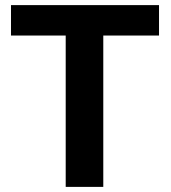

<svg xmlns="http://www.w3.org/2000/svg" viewBox="-20 -731 667 751"><path d="M23 -592H237V0H384V-592H602V-711H23Z"/></svg>

Font: Asimov Pro
Style: Bd
Weight: 700
Designer: Google
Version: Version 2.000980; 2014